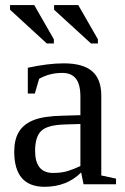

<svg xmlns="http://www.w3.org/2000/svg" viewBox="-20 -715 484 745"><path d="M227.1 -469.2Q302.2 -469.2 337.6 -438.5Q373 -407.7 373 -344.2V-34.2L430.2 -22V0H304.2L294.9 -45.9Q239.3 9.8 152.8 9.8Q35.2 9.8 35.2 -127Q35.2 -172.9 53 -202.9Q70.8 -232.9 109.9 -248.8Q148.9 -264.6 223.1 -266.1L292 -268.1V-339.8Q292 -387.2 274.7 -409.7Q257.3 -432.1 221.2 -432.1Q172.4 -432.1 131.8 -409.2L115.2 -352.1H87.9V-452.1Q167 -469.2 227.1 -469.2ZM292 -233.9 228 -231.9Q162.6 -229.5 139.4 -206.5Q116.2 -183.6 116.2 -129.9Q116.2 -43.9 186 -43.9Q219.2 -43.9 243.4 -51.5Q267.6 -59.1 292 -70.8ZM333 -546.4 189.9 -677.2V-695.3H283.7L359.9 -562.5V-546.4ZM161.6 -546.4 19 -677.2V-695.3H112.8L189 -562.5V-546.4Z"/></svg>

Font: Liberation Serif
Style: Regular
Weight: 400
Designer: Steve Matteson
Foundry: Ascender Corporation
Version: Version 2.1.5